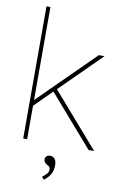

<svg xmlns="http://www.w3.org/2000/svg" viewBox="-102 -797 679 1059"><g transform="rotate(10 238.0 -268.0)"><path d="M70 0V-740H92V-219L401 -525H433L206 -300L467 0H436L189 -284L92 -187V0ZM222 204 209 191Q220 181 231.5 170Q243 159 243 144Q243 136 240 131Q237 126 226 121Q206 111 206 92Q206 83 213 75.5Q220 68 233 68Q250 68 259.5 80.5Q269 93 269 114Q269 140 260 160.5Q251 181 222 204Z"/></g></svg>

Font: Lexend Thin
Style: Regular
Weight: 100
Designer: Bonnie Shaver-Troup, Thomas Jockin
Foundry: Lexend
Version: Version 1.007; ttfautohint (v1.8.3)